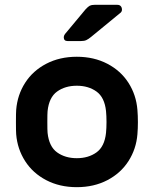

<svg xmlns="http://www.w3.org/2000/svg" viewBox="-20 -765 635 795"><path d="M551 -259C551 -277 550.3 -294 549 -310C545.7 -351.3 533.3 -388.7 512 -422C490.7 -455.3 461.5 -481.7 424.5 -501C387.5 -520.3 345.3 -530 298 -530C250.7 -530 208.5 -520.3 171.5 -501C134.5 -481.7 105.3 -455.3 84 -422C62.7 -388.7 50.3 -351.3 47 -310C46.3 -302 46 -285 46 -259C46 -233.7 46.3 -217 47 -209C50.3 -168.3 62.7 -131.3 84 -98C105.3 -64.7 134.5 -38.3 171.5 -19C208.5 0.3 250.7 10 298 10C345.3 10 387.5 0.3 424.5 -19C461.5 -38.3 490.7 -64.7 512 -98C533.3 -131.3 545.7 -168.3 549 -209C550.3 -225 551 -241.7 551 -259ZM216.5 -386C238.8 -402 266 -410 298 -410C330 -410 357.2 -402 379.5 -386C401.8 -370 415 -343 419 -305C420.3 -291.7 421 -276.7 421 -260C421 -243.3 420.3 -228.3 419 -215C415 -177 401.8 -150 379.5 -134C357.2 -118 330 -110 298 -110C266 -110 238.8 -118 216.5 -134C194.2 -150 181 -177 177 -215C176.3 -221.7 176 -236.7 176 -260C176 -283.3 176.3 -298.3 177 -305C181 -343 194.2 -370 216.5 -386ZM352 -741.5C347.3 -739.2 341.3 -734 334 -726L249 -624C245.7 -619.3 244 -615 244 -611C244 -600.3 249.3 -595 260 -595H315C324.3 -595 331.8 -596.3 337.5 -599C343.2 -601.7 349.7 -606 357 -612L480 -713C483.3 -716.3 485 -720.3 485 -725C485 -731 483.3 -735.8 480 -739.5C476.7 -743.2 472 -745 466 -745H371C363 -745 356.7 -743.8 352 -741.5Z"/></svg>

Font: Rubik
Style: Regular
Weight: 500
Designer: Hubert & Fischer
Foundry: Hubert & Fischer
Version: Version 1.100